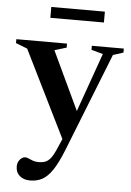

<svg xmlns="http://www.w3.org/2000/svg" viewBox="-64 -680 669 978"><g transform="rotate(5 270.0 -191.0)"><path d="M343 -100.5 281 45 54 -414.5 -5 -437.5V-457.5H254V-437L193 -418.5ZM126.5 253.5Q95 253.5 74.2 236.2Q53.5 219 53.5 188.5Q53.5 173 59.5 161.8Q65.5 150.5 74.8 144.2Q84 138 93 138Q101 138 110.5 142.5Q120 147 133 151.8Q146 156.5 163 156.5Q181.5 156.5 195.5 151.2Q209.5 146 221.8 131.8Q234 117.5 246 91L295.5 -22L325 -95L440.5 -420.5L381 -437V-457.5H544.5V-437L492 -420L292 85.5Q265.5 151.5 240.8 188Q216 224.5 188.8 239Q161.5 253.5 126.5 253.5ZM158 -581V-636.5H432V-581Z"/></g></svg>

Font: Newsreader 36pt SemiBold
Style: Regular
Weight: 600
Designer: Hugues Gentile
Foundry: Production Type
Version: Version 1.003